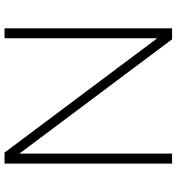

<svg xmlns="http://www.w3.org/2000/svg" viewBox="14 -794 780 848"><g transform="rotate(-90 404.0 -370.0)"><path d="M105.5 0V-740H154L659 -65.5V-740H703V0H654.5L149.5 -674.5V0Z"/></g></svg>

Font: Encode Sans Expanded ExtraLight
Style: Regular
Weight: 200
Width: 7
Designer: Multiple Designers
Foundry: Impallari Type
Version: Version 3.000; ttfautohint (v1.8.3) -l 8 -r 50 -G 200 -x 14 